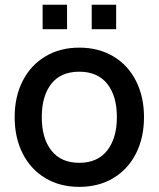

<svg xmlns="http://www.w3.org/2000/svg" viewBox="-20 -750 650 786"><path d="M154.5 -630.5V-730.5H254.5V-630.5ZM355.5 -630.5V-730.5H455.5V-630.5ZM40 -270.5Q40 -354.5 73 -419Q106 -483.5 166 -519.2Q226 -555 304.5 -555Q384 -555 444.2 -519Q504.5 -483 537 -418.2Q569.5 -353.5 569.5 -270.5Q569.5 -186.5 536.8 -121.8Q504 -57 444 -21Q384 15 304.5 15Q225 15 165 -21.2Q105 -57.5 72.5 -122.2Q40 -187 40 -270.5ZM458.5 -270.5Q458.5 -357 419 -406.8Q379.5 -456.5 304.5 -456.5Q228.5 -456.5 189.8 -406.5Q151 -356.5 151 -270.5Q151 -183.5 190.5 -133.5Q230 -83.5 304.5 -83.5Q379.5 -83.5 419 -134.2Q458.5 -185 458.5 -270.5Z"/></svg>

Font: Manrope KiralyPet SmBd KiralyPet
Style: Regular
Weight: 600
Designer: Mikhail Sharanda
Foundry: Mikhail Sharanda
Version: Version 4.502